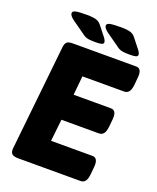

<svg xmlns="http://www.w3.org/2000/svg" viewBox="-159 -968 866 1061"><g transform="rotate(20 274.5 -437.5)"><path d="M80 0Q53 0 42.5 -9.5Q32 -19 34 -42L99 -658Q101 -681 110.5 -690.5Q120 -700 147 -700H518Q554 -700 548 -645L544 -602Q541 -573 531 -560Q521 -547 503 -547H258L247 -435H466Q502 -435 496 -379L492 -337Q489 -308 479 -295Q469 -282 451 -282H231L217 -153H460Q496 -153 490 -97L486 -54Q483 -25 473 -12.5Q463 0 445 0ZM260 -749Q226 -749 210.5 -753.5Q195 -758 182 -769L107 -822Q82 -841 82 -855Q82 -867 100.5 -871Q119 -875 164 -875Q204 -875 222.5 -868.5Q241 -862 253 -845L298 -788Q304 -779 306 -773.5Q308 -768 308 -765Q308 -756 297.5 -752.5Q287 -749 260 -749ZM461 -749Q427 -749 411.5 -753.5Q396 -758 383 -769L308 -822Q283 -841 283 -855Q283 -867 301.5 -871Q320 -875 365 -875Q405 -875 423.5 -868.5Q442 -862 454 -845L499 -788Q505 -779 507 -773.5Q509 -768 509 -765Q509 -756 498.5 -752.5Q488 -749 461 -749Z"/></g></svg>

Font: Asap ExtraBold
Style: Italic
Weight: 800
Italic angle: -6°
Designer: Pablo Cosgaya
Foundry: Omnibus-Type
Version: Version 3.001; ttfautohint (v1.8.4.7-5d5b)